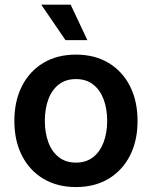

<svg xmlns="http://www.w3.org/2000/svg" viewBox="-20 -777 640 809"><path d="M299.8 11.2Q221.2 11.2 162.8 -23.7Q104.5 -58.6 72.5 -121.3Q40.5 -184.1 40.5 -267.6Q40.5 -351.1 72.5 -414.1Q104.5 -477.1 162.8 -512Q221.2 -546.9 299.8 -546.9Q378.9 -546.9 437.3 -512Q495.6 -477.1 527.6 -414.1Q559.6 -351.1 559.6 -267.6Q559.6 -184.1 527.6 -121.3Q495.6 -58.6 437.3 -23.7Q378.9 11.2 299.8 11.2ZM299.8 -91.8Q343.3 -91.8 372.6 -115Q401.9 -138.2 416.7 -178Q431.6 -217.8 431.6 -267.6Q431.6 -318.4 416.7 -358.2Q401.9 -397.9 372.6 -420.9Q343.3 -443.8 299.8 -443.8Q256.8 -443.8 227.5 -420.9Q198.2 -397.9 183.6 -358.2Q168.9 -318.4 168.9 -267.6Q168.9 -217.8 183.6 -178Q198.2 -138.2 227.5 -115Q256.8 -91.8 299.8 -91.8ZM255.9 -607.9 153.8 -757.3H277.8L348.1 -607.9Z"/></svg>

Font: Inter 18pt SemiBold
Style: Regular
Weight: 600
Designer: Rasmus Andersson
Foundry: rsms
Version: Version 4.001;git-66647c0bb